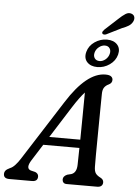

<svg xmlns="http://www.w3.org/2000/svg" viewBox="-95 -1161 871 1212"><g transform="rotate(5 341.0 -554.5)"><path d="M140 -130.5Q106.5 -77.5 141 -65.5L170 -58.5Q190.5 -50 190.5 -31Q190.5 0 154.5 0H10.5Q-25.5 0 -25.5 -29Q-25.5 -41.5 -18 -50.8Q-10.5 -60 9 -69Q25 -75 41.2 -92.5Q57.5 -110 73 -134.5L315.5 -514Q439.5 -710 558 -710Q583.5 -710 594.2 -701.5Q605 -693 605 -680Q605 -659.5 584 -649.5Q566 -641.5 556 -627Q546 -612.5 546 -584.5Q545.5 -548 545 -499.5Q544.5 -451 544 -397.5Q543.5 -344 543 -292Q542.5 -240 542.2 -196.2Q542 -152.5 542.5 -124.5Q543 -96 552.5 -82.5Q562 -69 585.5 -57.5Q603 -48 603 -30Q603 -16.5 594 -8.2Q585 0 567.5 0H374.5Q360 0 353.2 -7.8Q346.5 -15.5 346.5 -27Q346.5 -47.5 372.5 -59L398.5 -65.5Q431.5 -77 432.5 -127Q433.5 -169 434.5 -234H205.5ZM362.5 -481.5 239 -286.5H435.5Q436.5 -360.5 437.2 -440.5Q438 -520.5 438.5 -585.5Q423.5 -569.5 404.5 -543.8Q385.5 -518 362.5 -481.5ZM607 -1066Q631 -1089 650.8 -1101.5Q670.5 -1114 689.5 -1106.5Q705 -1100.5 708 -1085.8Q711 -1071 702 -1055.5Q693.5 -1040 677.2 -1030Q661 -1020 636.5 -1011L539 -962.5Q531.5 -960 524.8 -961Q518 -962 515.5 -967Q512.5 -973 516.8 -979.8Q521 -986.5 526.5 -992ZM502 -752.5Q460 -752.5 437.2 -777.2Q414.5 -802 425 -842Q435.5 -881.5 471.2 -906Q507 -930.5 549 -930.5Q591.5 -930.5 614 -905.8Q636.5 -881 626.5 -842Q616 -802.5 580.2 -777.5Q544.5 -752.5 502 -752.5ZM539 -892Q519 -892 501 -877.5Q483 -863 477.5 -842Q472 -820.5 482.2 -806Q492.5 -791.5 513 -791.5Q533 -791.5 550.5 -806Q568 -820.5 573.5 -842Q579 -863 569.2 -877.5Q559.5 -892 539 -892Z"/></g></svg>

Font: Fraunces 9pt SuperSoft
Style: Italic
Weight: 400
Italic angle: -16°
Version: Version 1.000;[b76b70a41]